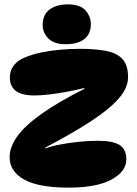

<svg xmlns="http://www.w3.org/2000/svg" viewBox="-20 -850 628 877"><path d="M24 -132Q24 -179 59.5 -228Q95 -277 170.5 -330.5Q246 -384 365 -444V-448Q329 -439 286 -431Q243 -423 204 -418.5Q165 -414 138 -414Q79 -414 52 -435Q25 -456 25 -496Q25 -529 45 -553.5Q65 -578 100 -590Q129 -602 169.5 -610.5Q210 -619 256 -623Q302 -627 345 -627Q418 -627 467 -617Q516 -607 540.5 -579Q565 -551 565 -497Q565 -467 547.5 -435Q530 -403 488 -365.5Q446 -328 372.5 -281.5Q299 -235 187 -176V-172Q217 -183 257.5 -190.5Q298 -198 342 -202.5Q386 -207 426 -207Q496 -207 526.5 -187.5Q557 -168 557 -122Q557 -67 489.5 -30Q422 7 293 7Q156 7 90 -30Q24 -67 24 -132ZM290 -830Q346 -830 370.5 -802.5Q395 -775 395 -740Q395 -695 365 -671.5Q335 -648 280 -648Q227 -648 201 -674Q175 -700 175 -736Q175 -783 206.5 -806.5Q238 -830 290 -830Z"/></svg>

Font: DynaPuff SemiBold
Style: Regular
Weight: 600
Designer: Toshi Omagari, Jennifer Daniel
Foundry: Google Fonts
Version: Version 2.000